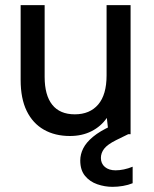

<svg xmlns="http://www.w3.org/2000/svg" viewBox="-20 -520 596 744"><path d="M486 -500V0H401L394 -63Q371 -30 334.5 -11.5Q298 7 251 7Q193 7 150 -17.5Q107 -42 83.5 -90Q60 -138 60 -210V-500H153V-222Q153 -151 182.5 -114Q212 -77 270 -77Q328 -77 360.5 -115Q393 -153 393 -228V-500ZM416 204Q386 204 357 194Q328 184 309.5 161.5Q291 139 291 102Q291 78 302.5 55Q314 32 340.5 10Q367 -12 411 -32L457 -53L483 -3L430 23Q396 40 383.5 56.5Q371 73 371 92Q371 114 386.5 127Q402 140 428 140Q443 140 460 136.5Q477 133 494 126V190Q477 197 456.5 200.5Q436 204 416 204Z"/></svg>

Font: Envelope Sans Variable
Style: Regular
Weight: 500
Designer: Andreas Rasmussen / Norman Anderson
Foundry: mail.de GmbH
Version: Version 1.150